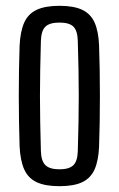

<svg xmlns="http://www.w3.org/2000/svg" viewBox="-20 -627 404 654"><path d="M182.5 7.2Q134 7.2 105 -6.4Q75.9 -20.1 62.6 -49.8Q49.2 -79.6 46.8 -127.8Q45.5 -166.7 44.8 -210.3Q44 -254 44 -299.3Q44 -344.6 44.7 -388.5Q45.4 -432.4 46.8 -472Q49.2 -520.4 62.5 -550.1Q75.8 -579.8 104.9 -593.5Q133.9 -607.2 182.5 -607.2Q231.5 -607.2 260.3 -593.5Q289 -579.7 302.3 -550Q315.5 -520.3 317.5 -472Q318.9 -433.1 319.6 -389.4Q320.3 -345.7 320.3 -300.6Q320.3 -255.5 319.6 -211.5Q318.9 -167.5 317.5 -127.8Q315.5 -80.2 302.3 -50.2Q289 -20.3 260.3 -6.5Q231.5 7.2 182.5 7.2ZM182.5 -50.3Q215.5 -50.3 229.8 -64.2Q244.1 -78 245 -112.5Q246.4 -164.4 247.4 -210.2Q248.3 -256 248.3 -300.1Q248.3 -344.2 247.4 -390Q246.4 -435.8 245 -487.3Q244.1 -522.1 230.2 -536.1Q216.3 -550.1 182.5 -550.1Q148.8 -550.1 134.6 -536.1Q120.3 -522.1 119.3 -487.3Q117.9 -435.8 117 -389.9Q116.1 -344.1 116.1 -299.9Q116.1 -255.6 117 -209.8Q117.9 -163.9 119.3 -112.5Q120.3 -78 135 -64.2Q149.6 -50.3 182.5 -50.3Z"/></svg>

Font: Big Shoulders Thin
Style: Regular
Weight: 100
Designer: Patric King
Foundry: XO Type Co
Version: Version 2.002